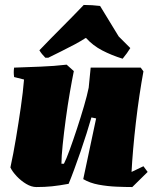

<svg xmlns="http://www.w3.org/2000/svg" viewBox="-20 -743 643 775"><path d="M127 12Q107 12 86 -0.5Q65 -13 47.5 -31.5Q30 -50 22 -67Q34 -122 44.5 -185Q55 -248 64 -310Q73 -372 77 -422L37 -432Q34 -452 37 -470Q88 -472 143 -474Q198 -476 249 -482L278 -456Q271 -422 262 -370Q253 -318 245.5 -262.5Q238 -207 233 -158.5Q228 -110 228 -82H238Q247 -99 261 -137.5Q275 -176 290.5 -223Q306 -270 319 -314.5Q332 -359 338 -389L346 -470H548L559 -455Q551 -412 543 -358.5Q535 -305 528.5 -249Q522 -193 517.5 -141Q513 -89 511 -49L559 -72L576 -49L514 12Q486 12 450 10.5Q414 9 378.5 2.5Q343 -4 316 -20L368 -265L349 -269Q341 -241 329.5 -204.5Q318 -168 305 -130.5Q292 -93 279.5 -59Q267 -25 257 -1Q219 6 190 9Q161 12 127 12ZM175 -510H163Q148 -525 139 -540Q183 -586 228.5 -631.5Q274 -677 318 -723Q335 -723 351.5 -722Q368 -721 384 -719L459 -596L506 -549Q494 -529 475 -506Q430 -520 392.5 -539.5Q355 -559 327 -590L323 -588Q308 -578 282 -564Q256 -550 227.5 -536Q199 -522 175 -510Z"/></svg>

Font: Labrada Black
Style: Italic
Weight: 900
Italic angle: -7°
Designer: Mercedes Jáuregui
Foundry: Omnibus-Type Team
Version: Version 1.000; ttfautohint (v1.8.4.7-5d5b)